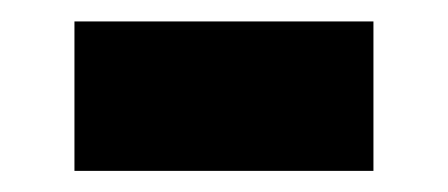

<svg xmlns="http://www.w3.org/2000/svg" viewBox="-20 -399 420 180"><path d="M49.8 -238.8V-378.9H330.1V-238.8Z"/></svg>

Font: Trueno Black
Style: Regular
Weight: 900
Designer: Julieta Ulanovsky
Foundry: Julieta Ulanovsky
Version: Version 3.001b | FøM Fix